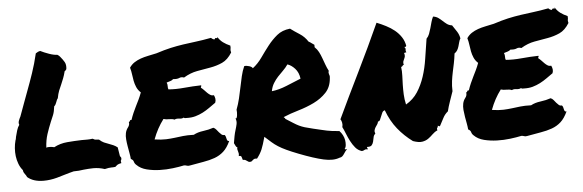

<svg xmlns="http://www.w3.org/2000/svg" viewBox="-44 -743 2785 917"><g transform="rotate(-5 1348.0 -284.5)"><path d="M257.8 -10.7Q230.5 -2 198.2 6.8Q166 15.6 133.8 15.6Q85 15.6 56.6 -8.8Q51.8 -19.5 47.9 -23.4Q44.9 -27.3 42.5 -31.7Q40 -36.1 39.1 -43.9Q27.3 -57.6 20.5 -75.7Q13.7 -93.8 11.2 -112.8Q8.8 -131.8 10.3 -151.4Q11.7 -170.9 16.6 -188.5Q18.6 -192.4 19 -196.3Q19.5 -200.2 20.5 -205.1Q24.4 -220.7 28.8 -235.4Q33.2 -250 41 -260.7Q37.1 -269.5 41 -280.3Q44.9 -291 49.8 -299.8Q63.5 -336.9 72.8 -362.8Q82 -388.7 91.8 -414.1Q108.4 -458 123 -501Q137.7 -543.9 149.4 -593.8Q157.2 -598.6 161.1 -600.6Q167 -602.5 170.9 -603.5Q188.5 -594.7 211.9 -586.4Q235.4 -578.1 251 -578.1Q258.8 -573.2 260.7 -570.8Q262.7 -568.4 264.6 -566.4Q275.4 -553.7 283.2 -540.5Q291 -527.3 288.1 -505.9Q282.2 -497.1 279.3 -497.1Q274.4 -477.5 269 -463.9Q263.7 -450.2 257.8 -436.5Q251 -421.9 245.1 -407.2Q239.3 -392.6 235.4 -371.1Q231.4 -366.2 230 -362.3Q228.5 -358.4 226.6 -353.5Q224.6 -348.6 222.2 -343.3Q219.7 -337.9 214.8 -334Q211.9 -308.6 205.6 -293Q199.2 -277.3 192.4 -261.7Q180.7 -233.4 171.4 -205.1Q162.1 -176.8 160.2 -140.6Q165 -142.6 169.4 -142.6Q173.8 -142.6 177.7 -142.6Q186.5 -142.6 198.2 -139.6Q227.5 -155.3 262.2 -158.2Q296.9 -161.1 331.1 -162.1Q344.7 -162.1 358.4 -162.1Q372.1 -162.1 383.8 -164.1Q392.6 -159.2 395 -158.7Q397.5 -158.2 402.3 -158.2Q409.2 -158.2 414.1 -157.2Q425.8 -146.5 436.5 -141.6Q447.3 -136.7 459 -132.8Q469.7 -128.9 480 -124.5Q490.2 -120.1 500 -112.3L506.8 -70.3Q513.7 -61.5 512.7 -58.6Q512.7 -50.8 508.8 -46.9L510.7 -36.1Q496.1 -33.2 490.7 -29.3Q485.4 -25.4 480.5 -20.5Q472.7 -19.5 469.2 -19.5Q465.8 -19.5 462.9 -19.5Q449.2 -19.5 429.7 -14.6Q403.3 -23.4 375 -23.4Q364.3 -23.4 352.5 -22.5Q340.8 -21.5 329.1 -20.5Q317.4 -18.6 305.2 -17.6Q293 -16.6 280.3 -16.6Z M1078.1 -549.8Q1079.1 -543 1078.6 -539.6Q1078.1 -536.1 1077.6 -533.2Q1077.1 -530.3 1077.1 -526.9Q1077.1 -523.4 1079.1 -516.6Q1058.6 -483.4 1031.7 -471.2Q1004.9 -459 973.6 -453.6Q942.4 -448.2 909.7 -442.4Q877 -436.5 844.7 -417Q832 -421.9 821.8 -417Q811.5 -412.1 792 -414.1Q786.1 -408.2 777.3 -405.8Q768.6 -403.3 759.8 -400.4Q763.7 -391.6 763.2 -382.3Q762.7 -373 765.6 -367.2Q799.8 -364.3 841.3 -368.2Q882.8 -372.1 922.9 -373Q923.8 -368.2 921.9 -366.7Q919.9 -365.2 920.9 -361.3Q927.7 -356.4 934.6 -349.1Q941.4 -341.8 948.2 -335Q955.1 -328.1 962.4 -323.7Q969.7 -319.3 979.5 -320.3Q983.4 -312.5 984.9 -303.2Q986.3 -293.9 982.4 -284.2Q966.8 -273.4 951.2 -262.2Q935.5 -251 918.5 -242.2Q901.4 -233.4 882.3 -228Q863.3 -222.7 839.8 -223.6Q835 -223.6 832.5 -223.6Q830.1 -223.6 826.2 -226.6Q818.4 -221.7 804.2 -223.6Q790 -225.6 782.2 -220.7Q771.5 -225.6 756.3 -225.1Q741.2 -224.6 729.5 -228.5Q713.9 -208 701.2 -184.6Q688.5 -161.1 678.7 -134.8Q711.9 -129.9 733.9 -130.9Q755.9 -131.8 775.4 -134.3Q794.9 -136.7 815.4 -139.2Q835.9 -141.6 867.2 -140.6Q886.7 -151.4 913.6 -154.8Q940.4 -158.2 962.9 -166Q970.7 -163.1 976.6 -155.8Q982.4 -148.4 987.8 -142.1Q993.2 -135.7 999 -130.9Q1004.9 -126 1013.7 -127Q1017.6 -123 1019 -117.7Q1020.5 -112.3 1021.5 -107.4Q1022.5 -102.5 1024.9 -99.1Q1027.3 -95.7 1033.2 -96.7Q1018.6 -64.5 999.5 -47.4Q980.5 -30.3 956.1 -21.5Q931.6 -12.7 901.9 -7.8Q872.1 -2.9 835.9 3.9Q827.1 5.9 821.3 3.4Q815.4 1 807.6 1Q785.2 5.9 753.9 9.8Q722.7 13.7 690.4 12.7Q658.2 11.7 628.9 4.4Q599.6 -2.9 581.1 -21.5Q573.2 -28.3 570.8 -37.6Q568.4 -46.9 557.6 -51.8Q556.6 -64.5 553.7 -80.1Q550.8 -95.7 547.9 -112.8Q544.9 -129.9 543.5 -146.5Q542 -163.1 544.9 -176.8Q547.9 -191.4 557.1 -203.1Q566.4 -214.8 563.5 -228.5Q568.4 -229.5 569.3 -233.9Q570.3 -238.3 577.1 -237.3Q583 -254.9 589.8 -270.5Q596.7 -286.1 604 -300.8Q611.3 -315.4 618.7 -330.6Q626 -345.7 632.8 -364.3Q619.1 -377 612.8 -392.1Q606.4 -407.2 603.5 -422.4Q600.6 -437.5 598.6 -453.6Q596.7 -469.7 591.8 -486.3Q601.6 -501 615.7 -510.3Q629.9 -519.5 646.5 -525.4Q663.1 -531.2 682.6 -535.2Q702.1 -539.1 723.6 -543.9Q762.7 -556.6 793.5 -563.5Q824.2 -570.3 854 -574.7Q883.8 -579.1 916 -583Q948.2 -586.9 989.3 -594.7Q998 -585.9 1005.9 -585.9Q1009.8 -594.7 1015.1 -591.3Q1020.5 -587.9 1019.5 -596.7Q1029.3 -580.1 1044.4 -568.8Q1059.6 -557.6 1078.1 -549.8Z M1202.1 -101.6Q1191.4 -62.5 1183.1 -42.5Q1174.8 -22.5 1158.2 -1Q1145.5 -2.9 1140.6 2Q1135.7 6.8 1129.9 10.7Q1121.1 12.7 1117.2 10.7Q1113.3 8.8 1110.4 6.3Q1107.4 3.9 1103 1.5Q1098.6 -1 1089.8 -1Q1087.9 -8.8 1085.4 -15.6Q1083 -22.5 1072.3 -20.5Q1074.2 -28.3 1073.2 -33.7Q1072.3 -39.1 1070.8 -43.5Q1069.3 -47.9 1068.4 -52.2Q1067.4 -56.6 1069.3 -63.5Q1064.5 -63.5 1061.5 -70.3Q1058.6 -77.1 1054.7 -84Q1057.6 -101.6 1060.5 -117.2Q1063.5 -132.8 1067.9 -146.5Q1072.3 -160.2 1075.2 -173.8Q1078.1 -187.5 1072.3 -202.1Q1076.2 -199.2 1078.1 -203.6Q1080.1 -208 1081.1 -215.3Q1082 -222.7 1082 -230Q1082 -237.3 1081.1 -242.2Q1090.8 -267.6 1097.2 -294.4Q1103.5 -321.3 1108.9 -347.7Q1114.3 -374 1120.1 -399.4Q1126 -424.8 1135.7 -446.3Q1146.5 -448.2 1159.7 -443.8Q1172.9 -439.5 1175.8 -432.6Q1201.2 -452.1 1220.7 -480Q1240.2 -507.8 1260.7 -534.2Q1281.2 -560.5 1306.2 -581.1Q1331.1 -601.6 1369.1 -605.5Q1388.7 -590.8 1412.6 -575.7Q1436.5 -560.5 1452.1 -536.1Q1460 -532.2 1465.3 -527.8Q1470.7 -523.4 1478.5 -518.6V-506.8Q1490.2 -496.1 1497.6 -481.9Q1504.9 -467.8 1510.7 -451.7Q1516.6 -435.5 1522.5 -419.4Q1528.3 -403.3 1536.1 -388.7Q1534.2 -383.8 1534.2 -380.4Q1534.2 -377 1535.6 -373Q1537.1 -369.1 1538.1 -365.2Q1539.1 -361.3 1538.1 -354.5Q1535.2 -311.5 1510.3 -285.2Q1485.4 -258.8 1450.2 -241.7Q1415 -224.6 1375 -212.9Q1335 -201.2 1302.7 -187.5Q1302.7 -183.6 1306.2 -183.6Q1309.6 -183.6 1308.6 -178.7Q1332 -164.1 1345.7 -155.3Q1359.4 -146.5 1371.6 -140.6Q1383.8 -134.8 1397.9 -130.4Q1412.1 -126 1437.5 -120.1Q1462.9 -114.3 1477.1 -110.8Q1491.2 -107.4 1502.9 -105Q1514.6 -102.5 1526.9 -101.1Q1539.1 -99.6 1561.5 -97.7Q1570.3 -88.9 1576.7 -76.7Q1583 -64.5 1585 -52.2Q1586.9 -40 1585.9 -28.8Q1585 -17.6 1579.1 -10.7Q1580.1 -7.8 1583.5 -8.3Q1586.9 -8.8 1590.8 -7.8Q1585 -3.9 1581.1 2Q1577.1 7.8 1573.2 13.7Q1569.3 19.5 1564.5 23.9Q1559.6 28.3 1550.8 29.3Q1520.5 41 1474.6 30.8Q1428.7 20.5 1358.4 -6.8Q1323.2 -20.5 1301.3 -30.8Q1279.3 -41 1263.2 -51.3Q1247.1 -61.5 1233.9 -73.2Q1220.7 -85 1202.1 -101.6ZM1341.8 -436.5Q1331.1 -420.9 1317.9 -408.2Q1304.7 -395.5 1292.5 -382.3Q1280.3 -369.1 1270.5 -353Q1260.7 -336.9 1256.8 -315.4Q1291 -319.3 1328.1 -334.5Q1365.2 -349.6 1398.4 -363.3Q1394.5 -393.6 1377.4 -412.1Q1360.4 -430.7 1341.8 -436.5Z M1786.1 -177.7Q1777.3 -175.8 1773.4 -167.5Q1769.5 -159.2 1766.1 -150.4Q1762.7 -141.6 1759.3 -134.3Q1755.9 -127 1749 -127Q1748 -119.1 1743.7 -113.3Q1739.3 -107.4 1735.4 -101.1Q1731.4 -94.7 1729.5 -87.4Q1727.5 -80.1 1731.4 -70.3Q1723.6 -64.5 1721.7 -53.7Q1719.7 -43 1717.3 -33.2Q1714.8 -23.4 1709 -16.6Q1703.1 -9.8 1687.5 -10.7Q1684.6 -6.8 1686.5 -5.9Q1688.5 -4.9 1689.5 1Q1678.7 -1 1673.3 2.4Q1668 5.9 1660.2 6.8Q1641.6 1 1629.4 -13.7Q1617.2 -28.3 1607.9 -46.4Q1598.6 -64.5 1591.3 -83Q1584 -101.6 1577.1 -115.2Q1580.1 -126 1578.1 -136.2Q1576.2 -146.5 1571.3 -153.3Q1619.1 -254.9 1675.8 -370.1Q1732.4 -485.4 1783.2 -597.7Q1805.7 -588.9 1827.6 -577.6Q1849.6 -566.4 1867.7 -551.8Q1885.7 -537.1 1898.4 -518.1Q1911.1 -499 1915 -475.6Q1913.1 -469.7 1910.6 -471.2Q1908.2 -472.7 1906.2 -469.7Q1910.2 -464.8 1910.6 -462.9Q1911.1 -460.9 1910.6 -459Q1910.2 -457 1910.2 -453.6Q1910.2 -450.2 1913.1 -444.3Q1909.2 -445.3 1907.7 -443.4Q1906.2 -441.4 1901.4 -443.4Q1905.3 -432.6 1903.8 -425.8Q1902.3 -418.9 1899.4 -413.6Q1896.5 -408.2 1894.5 -401.9Q1892.6 -395.5 1895.5 -385.7Q1892.6 -385.7 1891.1 -384.3Q1889.6 -382.8 1888.7 -381.3Q1887.7 -379.9 1886.2 -378.4Q1884.8 -377 1881.8 -377.9Q1884.8 -356.4 1883.8 -335Q1882.8 -313.5 1882.3 -291.5Q1881.8 -269.5 1882.8 -245.6Q1883.8 -221.7 1889.6 -196.3Q1924.8 -216.8 1945.8 -249Q1966.8 -281.2 1980 -321.3Q1993.2 -361.3 2000 -407.2Q2006.8 -453.1 2014.6 -501Q2023.4 -509.8 2028.3 -522.5Q2033.2 -535.2 2037.1 -549.3Q2041 -563.5 2044.9 -577.6Q2048.8 -591.8 2054.7 -603.5Q2069.3 -601.6 2079.6 -594.2Q2089.8 -586.9 2098.6 -578.6Q2107.4 -570.3 2117.2 -563Q2127 -555.7 2141.6 -553.7Q2153.3 -537.1 2163.1 -521.5Q2172.9 -505.9 2175.8 -488.3Q2170.9 -480.5 2168.5 -470.7Q2166 -460.9 2163.1 -451.2Q2160.2 -441.4 2155.3 -433.1Q2150.4 -424.8 2141.6 -418.9Q2138.7 -393.6 2134.3 -372.6Q2129.9 -351.6 2125.5 -331.1Q2121.1 -310.5 2118.2 -288.6Q2115.2 -266.6 2116.2 -240.2Q2108.4 -217.8 2099.6 -192.4Q2090.8 -167 2085.9 -146.5Q2070.3 -133.8 2061.5 -116.2Q2052.7 -98.6 2043 -81.1Q2039.1 -77.1 2038.1 -79.1Q2037.1 -81.1 2031.2 -82Q2032.2 -78.1 2031.2 -76.2Q2030.3 -74.2 2028.8 -72.8Q2027.3 -71.3 2026.9 -68.4Q2026.4 -65.4 2028.3 -60.5Q2014.6 -54.7 2003.9 -43.9Q1993.2 -33.2 1981 -24.4Q1968.8 -15.6 1951.7 -12.7Q1934.6 -9.8 1907.2 -19.5Q1867.2 -48.8 1836.4 -86.9Q1805.7 -125 1786.1 -177.7Z M2695.3 -549.8Q2696.3 -543 2695.8 -539.6Q2695.3 -536.1 2694.8 -533.2Q2694.3 -530.3 2694.3 -526.9Q2694.3 -523.4 2696.3 -516.6Q2675.8 -483.4 2648.9 -471.2Q2622.1 -459 2590.8 -453.6Q2559.6 -448.2 2526.9 -442.4Q2494.1 -436.5 2461.9 -417Q2449.2 -421.9 2439 -417Q2428.7 -412.1 2409.2 -414.1Q2403.3 -408.2 2394.5 -405.8Q2385.7 -403.3 2377 -400.4Q2380.9 -391.6 2380.4 -382.3Q2379.9 -373 2382.8 -367.2Q2417 -364.3 2458.5 -368.2Q2500 -372.1 2540 -373Q2541 -368.2 2539.1 -366.7Q2537.1 -365.2 2538.1 -361.3Q2544.9 -356.4 2551.8 -349.1Q2558.6 -341.8 2565.4 -335Q2572.3 -328.1 2579.6 -323.7Q2586.9 -319.3 2596.7 -320.3Q2600.6 -312.5 2602.1 -303.2Q2603.5 -293.9 2599.6 -284.2Q2584 -273.4 2568.4 -262.2Q2552.7 -251 2535.6 -242.2Q2518.6 -233.4 2499.5 -228Q2480.5 -222.7 2457 -223.6Q2452.1 -223.6 2449.7 -223.6Q2447.3 -223.6 2443.4 -226.6Q2435.5 -221.7 2421.4 -223.6Q2407.2 -225.6 2399.4 -220.7Q2388.7 -225.6 2373.5 -225.1Q2358.4 -224.6 2346.7 -228.5Q2331.1 -208 2318.4 -184.6Q2305.7 -161.1 2295.9 -134.8Q2329.1 -129.9 2351.1 -130.9Q2373 -131.8 2392.6 -134.3Q2412.1 -136.7 2432.6 -139.2Q2453.1 -141.6 2484.4 -140.6Q2503.9 -151.4 2530.8 -154.8Q2557.6 -158.2 2580.1 -166Q2587.9 -163.1 2593.8 -155.8Q2599.6 -148.4 2605 -142.1Q2610.4 -135.7 2616.2 -130.9Q2622.1 -126 2630.9 -127Q2634.8 -123 2636.2 -117.7Q2637.7 -112.3 2638.7 -107.4Q2639.6 -102.5 2642.1 -99.1Q2644.5 -95.7 2650.4 -96.7Q2635.7 -64.5 2616.7 -47.4Q2597.7 -30.3 2573.2 -21.5Q2548.8 -12.7 2519 -7.8Q2489.3 -2.9 2453.1 3.9Q2444.3 5.9 2438.5 3.4Q2432.6 1 2424.8 1Q2402.3 5.9 2371.1 9.8Q2339.8 13.7 2307.6 12.7Q2275.4 11.7 2246.1 4.4Q2216.8 -2.9 2198.2 -21.5Q2190.4 -28.3 2188 -37.6Q2185.5 -46.9 2174.8 -51.8Q2173.8 -64.5 2170.9 -80.1Q2168 -95.7 2165 -112.8Q2162.1 -129.9 2160.6 -146.5Q2159.2 -163.1 2162.1 -176.8Q2165 -191.4 2174.3 -203.1Q2183.6 -214.8 2180.7 -228.5Q2185.5 -229.5 2186.5 -233.9Q2187.5 -238.3 2194.3 -237.3Q2200.2 -254.9 2207 -270.5Q2213.9 -286.1 2221.2 -300.8Q2228.5 -315.4 2235.8 -330.6Q2243.2 -345.7 2250 -364.3Q2236.3 -377 2230 -392.1Q2223.6 -407.2 2220.7 -422.4Q2217.8 -437.5 2215.8 -453.6Q2213.9 -469.7 2209 -486.3Q2218.8 -501 2232.9 -510.3Q2247.1 -519.5 2263.7 -525.4Q2280.3 -531.2 2299.8 -535.2Q2319.3 -539.1 2340.8 -543.9Q2379.9 -556.6 2410.6 -563.5Q2441.4 -570.3 2471.2 -574.7Q2501 -579.1 2533.2 -583Q2565.4 -586.9 2606.4 -594.7Q2615.2 -585.9 2623 -585.9Q2627 -594.7 2632.3 -591.3Q2637.7 -587.9 2636.7 -596.7Q2646.5 -580.1 2661.6 -568.8Q2676.8 -557.6 2695.3 -549.8Z"/></g></svg>

Font: Permanent Marker
Style: Regular
Weight: 400
Designer: Font Diner, Inc
Foundry: Font Diner, Inc
Version: Version 1.001